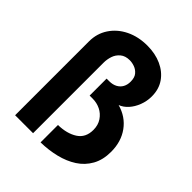

<svg xmlns="http://www.w3.org/2000/svg" viewBox="-201 -834 960 960"><g transform="rotate(45 279.0 -354.0)"><path d="M247 -117Q309 -118 349.5 -144Q390 -170 390 -225Q390 -259 373.5 -283.5Q357 -308 331.5 -320.5Q306 -333 276 -333H255V-453H274Q298 -453 315.5 -462.5Q333 -472 342 -488.5Q351 -505 351 -527Q351 -556 338 -571.5Q325 -587 307 -593.5Q289 -600 272 -600Q241 -600 222 -584Q203 -568 195.5 -545Q188 -522 188 -499V0H61V-522Q61 -578 90 -621.5Q119 -665 169 -689.5Q219 -714 283 -714Q339 -714 383 -694Q427 -674 452.5 -637.5Q478 -601 478 -550Q478 -516 466 -485Q454 -454 434.5 -432.5Q415 -411 391 -402Q456 -384 493 -333Q530 -282 530 -210Q530 -153 507 -112Q484 -71 444.5 -45.5Q405 -20 354 -7.5Q303 5 247 6Z"/></g></svg>

Font: YasnoRaleway
Style: Bold
Weight: 700
Designer: Matt McInerney, Pablo Impallari, Rodrigo Fuenzalida
Foundry: Matt McInerney, Pablo Impallari, Rodrigo Fuenzalida
Version: Version 4.026